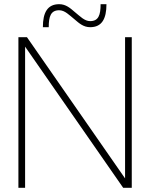

<svg xmlns="http://www.w3.org/2000/svg" viewBox="-20 -898 718 918"><path d="M569 0H610V-720H578V-45L109 -720H68V0H100V-675ZM185 -768H213C213 -820 223 -849 263 -849C290 -849 311 -826 337 -805C358 -787 379 -768 411 -768C467 -768 489 -808 489 -878H461C461 -826 451 -797 411 -797C384 -797 363 -820 337 -841C316 -859 295 -878 263 -878C207 -878 185 -838 185 -768Z"/></svg>

Font: Aspekta 100
Style: Regular
Weight: 100
Designer: Ivo Dolenc
Version: Version 2.000